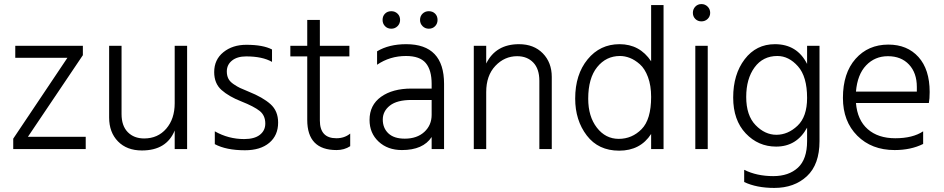

<svg xmlns="http://www.w3.org/2000/svg" viewBox="-20 -732 4634 943"><path d="M401 0H45V-51L311 -448H55V-507H387V-461L117 -60H401Z M899 0H838V-91Q798 7 677 7Q603 7 559.5 -37.5Q516 -82 516 -155V-507H577V-172Q577 -114 607.5 -83Q638 -52 688 -52Q755 -52 796.5 -100Q838 -148 838 -225V-507H899Z M1346 -130Q1346 -67 1302.5 -30.5Q1259 6 1183 6Q1091 6 1035 -24V-87Q1102 -49 1179 -49Q1230 -49 1256.5 -70Q1283 -91 1283 -125Q1283 -165 1255.5 -187Q1228 -209 1165 -234Q1104 -258 1068 -290Q1032 -322 1032 -378Q1032 -439 1077 -475.5Q1122 -512 1190 -512Q1272 -512 1316 -489V-428Q1269 -455 1189 -455Q1145 -455 1119.5 -434.5Q1094 -414 1094 -381Q1094 -361 1101.5 -346Q1109 -331 1127.5 -318.5Q1146 -306 1159 -300Q1172 -294 1201 -282Q1271 -254 1308.5 -220.5Q1346 -187 1346 -130Z M1700 -14Q1671 5 1633 5Q1489 5 1489 -143V-455H1406V-507H1489V-634H1551V-507H1696V-455H1551V-140Q1551 -53 1632 -53Q1672 -53 1700 -76Z M1968 -51Q2028 -51 2064 -84Q2100 -117 2100 -168V-241H2001Q1930 -241 1895 -213.5Q1860 -186 1860 -145Q1860 -103 1887.5 -77Q1915 -51 1968 -51ZM2100 -59Q2058 5 1954 5Q1884 5 1839.5 -36.5Q1795 -78 1795 -143Q1795 -216 1851.5 -256.5Q1908 -297 2001 -297H2100V-320Q2100 -388 2071 -422.5Q2042 -457 1974 -457Q1895 -457 1832 -414V-480Q1890 -515 1975 -515Q2161 -515 2161 -320V0H2100ZM2129 -634Q2129 -616 2117 -603.5Q2105 -591 2086 -591Q2068 -591 2055.5 -603.5Q2043 -616 2043 -634Q2043 -653 2055.5 -665Q2068 -677 2086 -677Q2105 -677 2117 -665Q2129 -653 2129 -634ZM1945 -634Q1945 -616 1932.5 -603.5Q1920 -591 1902 -591Q1883 -591 1871 -603.5Q1859 -616 1859 -634Q1859 -653 1871 -665Q1883 -677 1902 -677Q1920 -677 1932.5 -665Q1945 -653 1945 -634Z M2690 0H2629V-335Q2629 -394 2599 -425Q2569 -456 2520 -456Q2458 -456 2413 -408.5Q2368 -361 2368 -280V0H2307V-507H2368V-420Q2415 -515 2529 -515Q2602 -515 2646 -470Q2690 -425 2690 -354Z M2869 -247Q2869 -160 2911.5 -105Q2954 -50 3019 -50Q3084 -50 3131 -97.5Q3178 -145 3178 -256Q3178 -312 3162.5 -353.5Q3147 -395 3122.5 -416.5Q3098 -438 3073.5 -447.5Q3049 -457 3025 -457Q2957 -457 2913 -402.5Q2869 -348 2869 -247ZM3239 0H3178V-74Q3125 8 3021 8Q2919 8 2862 -66.5Q2805 -141 2805 -248Q2805 -366 2866 -440.5Q2927 -515 3023 -515Q3122 -515 3178 -431V-707H3239Z M3456 0H3395V-507H3456ZM3455.5 -699.5Q3468 -687 3468 -669Q3468 -651 3455.5 -639Q3443 -627 3425 -627Q3407 -627 3395 -639Q3383 -651 3383 -669Q3383 -687 3395 -699.5Q3407 -712 3425 -712Q3443 -712 3455.5 -699.5Z M4005 -39Q4005 76 3943 133.5Q3881 191 3783 191Q3696 191 3635 162V102Q3697 133 3778 133Q3854 133 3899 91.5Q3944 50 3944 -39V-105Q3893 -12 3792 -12Q3704 -12 3642.5 -77Q3581 -142 3581 -253Q3581 -367 3637.5 -441Q3694 -515 3786 -515Q3895 -515 3944 -418V-507H4005ZM3645 -256Q3645 -165 3691 -117.5Q3737 -70 3793 -70Q3850 -70 3897 -114.5Q3944 -159 3944 -251Q3944 -356 3899 -406.5Q3854 -457 3798 -457Q3727 -457 3686 -401Q3645 -345 3645 -256Z M4514 -25Q4454 5 4374 5Q4261 5 4190.5 -65.5Q4120 -136 4120 -251Q4120 -373 4182 -443Q4244 -513 4343 -513Q4436 -513 4491 -452Q4546 -391 4546 -280Q4546 -246 4542 -226H4184Q4191 -142 4242 -97.5Q4293 -53 4377 -53Q4463 -53 4514 -87ZM4341 -456Q4277 -456 4234 -411Q4191 -366 4184 -282H4483V-305Q4483 -374 4444.5 -415Q4406 -456 4341 -456Z"/></svg>

Font: Hind Guntur Light
Style: Regular
Weight: 300
Designer: Manushi Parikh, Hitesh Malaviya
Foundry: Indian Type Foundry
Version: Version 1.002;PS 1.0;hotconv 1.0.86;makeotf.lib2.5.63406; tt